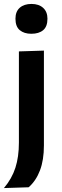

<svg xmlns="http://www.w3.org/2000/svg" viewBox="-24 -759 314 975"><path d="M-4 196Q36.5 148 54.2 92.8Q72 37.5 72 -35V-498L199 -502V-20.5Q199 53.5 179 106.2Q159 159 121.5 192ZM135 -587.5Q98.5 -587.5 76.5 -605.8Q54.5 -624 54.5 -664Q54.5 -700.5 76.5 -719.8Q98.5 -739 136 -739Q173.5 -739 195.2 -719Q217 -699 217 -664Q217 -624 195.2 -605.8Q173.5 -587.5 135 -587.5Z"/></svg>

Font: Commissioner SemiBold
Style: Regular
Weight: 600
Designer: Kostas Bartsokas
Foundry: Kostas Bartsokas
Version: Version 1.000; ttfautohint (v1.8.3)